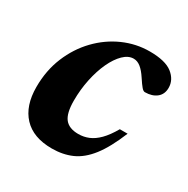

<svg xmlns="http://www.w3.org/2000/svg" viewBox="-114 -547 647 662"><g transform="rotate(30 209.5 -216.5)"><path d="M265 -396.4Q243.9 -396.4 224.7 -377.6Q205.4 -358.7 190.4 -326.6Q175.4 -294.4 166.7 -253.3Q158 -212.2 158 -167.9Q158 -118 174.8 -96.8Q191.6 -75.7 228.5 -75.7Q250 -75.7 269.3 -83.7Q288.7 -91.7 307.3 -110.4Q325.9 -129.1 344.7 -161.7H375.6Q347.9 -94 318.2 -55.9Q288.5 -17.8 253.3 -2.3Q218.1 13.2 174.3 13.2Q100.3 13.2 61.5 -28.2Q22.7 -69.6 22.7 -144.3Q22.7 -210.1 45.5 -265.1Q68.3 -320.1 107.4 -360.7Q146.5 -401.3 196.4 -423.5Q246.3 -445.7 300.6 -445.7Q362.9 -445.7 391.1 -423.4Q419.2 -401.1 419.2 -369.3Q419.2 -343.6 401.7 -329.6Q384.2 -315.5 355.7 -315.4Q349.5 -315.2 341.8 -324.1Q334.1 -333.1 320.5 -353.8Q306.9 -374.6 293.4 -385.5Q279.8 -396.4 265 -396.4Z"/></g></svg>

Font: Newsreader Text
Style: Italic
Weight: 400
Italic angle: -17°
Designer: Hugues Gentile
Foundry: Production Type
Version: Version 1.001